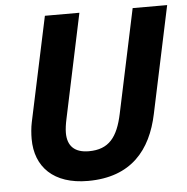

<svg xmlns="http://www.w3.org/2000/svg" viewBox="-52 -765 804 826"><g transform="rotate(-5 350.0 -352.0)"><path d="M295 10C483 10 570 -100 602 -252L700 -714H551L456 -266C435 -167 397 -117 310 -117C248 -117 218 -148 218 -204C218 -221 221 -242 226 -265L321 -714H172L76 -263C71 -240 69 -212 69 -191C69 -70 147 10 295 10Z"/></g></svg>

Font: Noto Sans
Style: Bold Italic
Weight: 700
Italic angle: -12°
Designer: Monotype Design Team
Foundry: Monotype Imaging Inc.
Version: Version 2.013